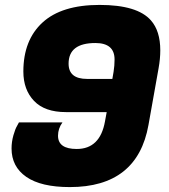

<svg xmlns="http://www.w3.org/2000/svg" viewBox="-20 -747 686 781"><path d="M248 -291Q162 -291 118.5 -336.5Q75 -382 75 -456Q75 -584 153 -655.5Q231 -727 385 -727Q539 -727 594 -664Q632 -621 632 -542Q632 -508 625 -469L584 -239Q539 14 264 14Q147 14 87 -27.5Q27 -69 27 -143Q27 -170 34.5 -196.5Q42 -223 50 -236L57 -249H234Q216 -224 216 -195Q216 -141 292 -141Q387 -141 407 -253L414 -291ZM334 -426H437L442 -455Q446 -480 446 -505Q446 -572 368 -572Q259 -572 259 -488Q259 -426 334 -426Z"/></svg>

Font: Fugaz One
Style: Regular
Weight: 400
Designer: Daniel Hernandez
Foundry: Daniel Hernandez
Version: Version 1.002